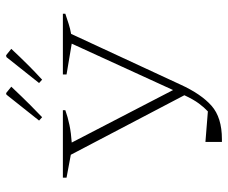

<svg xmlns="http://www.w3.org/2000/svg" viewBox="-79 -663 747 629"><g transform="rotate(-90 294.5 -348.5)"><path d="M214 -594 299 -701 304 -702 325 -685Q307 -666 293.5 -652Q280 -638 265 -623Q250 -608 225 -584ZM337 -594 422 -701 428 -702 449 -685Q435 -670 422 -656.5Q409 -643 392 -626Q375 -609 348 -584ZM144 5V-49L244 -41Q257 -53 270 -70.5Q283 -88 297 -118L102 -490L27 -504V-516H248V-508Q226 -500 199.5 -494.5Q173 -489 142 -487L314 -155L466 -487L365 -504V-516H564V-508Q546 -502 530.5 -497Q515 -492 498 -489L332 -131Q301 -63 262.5 -29Q224 5 153 5Z"/></g></svg>

Font: Piazzolla SC Thin
Style: Regular
Weight: 100
Designer: Juan Pablo del Peral
Foundry: Huerta Tipografica
Version: Version 1.330